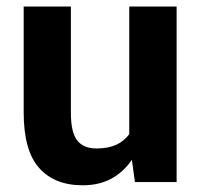

<svg xmlns="http://www.w3.org/2000/svg" viewBox="-20 -548 604 578"><path d="M377 -66.9Q351.1 -29.3 314.5 -9.8Q277.8 9.8 229 9.8Q144 9.8 97.7 -42.5Q51.3 -94.7 51.3 -209.5V-528.3H193.4V-208.5Q193.4 -149.4 212.4 -125.2Q231.4 -101.1 270.5 -101.1Q305.2 -101.1 329.1 -111.8Q353 -122.6 369.1 -144V-528.3H511.7V0H386.2Z"/></svg>

Font: Roboto Web
Style: Bold
Weight: 700
Designer: Google
Version: Version 1.200310; 2013